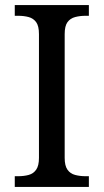

<svg xmlns="http://www.w3.org/2000/svg" viewBox="-20 -734 407 754"><path d="M38 0V-42H51Q74 -42 92.5 -47Q111 -52 122 -67.5Q133 -83 133 -114V-600Q133 -632 122 -647Q111 -662 92.5 -667Q74 -672 51 -672H38V-714H329V-672H316Q294 -672 275 -667Q256 -662 245 -647Q234 -632 234 -600V-114Q234 -83 245 -67.5Q256 -52 275 -47Q294 -42 316 -42H329V0Z"/></svg>

Font: Noto Serif Kannada
Style: Regular
Weight: 400
Designer: Universal Thirst, Indian Type Foundry and the Monotype Design Team
Foundry: Monotype Imaging Inc.
Version: Version 2.003